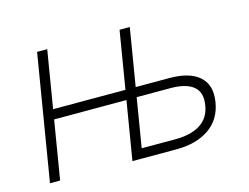

<svg xmlns="http://www.w3.org/2000/svg" viewBox="-80 -675 1043 805"><g transform="rotate(-15 441.5 -273.0)"><path d="M437 0 444.3 -42H601.1Q668.9 -42 709.7 -68.1Q750.5 -94.2 758.8 -147Q768.1 -201.7 736.1 -228Q704.1 -254.4 636.2 -254.4H478.5L485.4 -296.4H643.1Q731 -296.4 773.2 -258.5Q815.4 -220.7 803.7 -148.9Q792 -76.7 736.8 -38.3Q681.6 0 594.2 0ZM45.4 0 135.7 -545.9H179.7L89.4 0ZM119.1 -253.9 126.5 -296.4H462.4L455.6 -253.9ZM403.3 0 493.7 -545.9H538.1L447.8 0Z"/></g></svg>

Font: Inter ExtraLight
Style: Italic
Weight: 250
Italic angle: -9.3988°
Designer: Rasmus Andersson
Foundry: rsms
Version: Version 4.001;git-66647c0bb